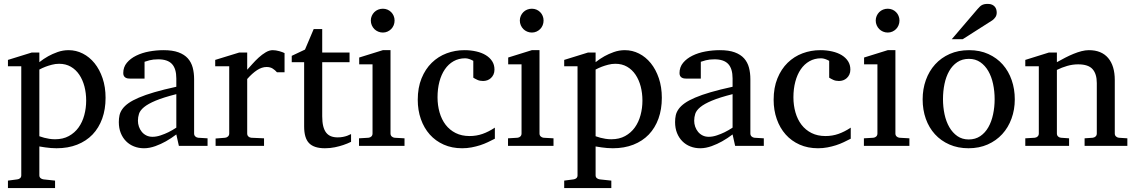

<svg xmlns="http://www.w3.org/2000/svg" viewBox="-20 -753 5859 991"><path d="M424.8 -233.9Q424.8 -272.5 415.8 -306.9Q406.7 -341.3 389.2 -367.4Q371.6 -393.6 345.5 -408.7Q319.3 -423.8 285.2 -423.8Q266.1 -423.8 247.8 -418.9Q229.5 -414.1 215.3 -408.7Q198.7 -402.3 183.1 -394V-49.8Q194.8 -45.4 208 -42Q219.2 -39.1 233.9 -36.6Q248.5 -34.2 264.2 -34.2Q305.2 -34.2 335.4 -50.8Q365.7 -67.4 385.5 -95Q405.3 -122.6 415 -158.7Q424.8 -194.8 424.8 -233.9ZM524.9 -248Q524.9 -189 507.6 -140.9Q490.2 -92.8 457.8 -58.8Q425.3 -24.9 378.2 -6.3Q331.1 12.2 272 12.2Q258.3 12.2 242.7 11Q227.1 9.8 213.9 7.8Q198.2 5.9 183.1 2.9V151.9Q183.1 161.1 189.5 166.5Q195.8 171.9 205.1 172.9L264.2 179.2V217.8H21V179.2L68.8 172.9Q78.1 171.9 84 166.5Q89.8 161.1 89.8 151.9V-411.1H21V-443.8L144 -481.9H183.1V-432.1Q204.6 -449.2 229 -462.9Q250 -474.6 277.3 -484.4Q304.7 -494.1 334 -494.1Q372.6 -494.1 407.2 -476.6Q441.9 -459 468 -426.8Q494.1 -394.5 509.5 -349.1Q524.9 -303.7 524.9 -248Z M890.1 -267.1Q822.8 -250 783.2 -233.4Q743.7 -216.8 723.4 -200Q703.1 -183.1 697.5 -165.8Q691.9 -148.4 691.9 -129.9Q691.9 -114.3 697 -99.4Q702.1 -84.5 711.7 -72.8Q721.2 -61 735.1 -54Q749 -46.9 767.1 -46.9Q787.1 -46.9 808.8 -54.2Q830.6 -61.5 848.6 -70.3Q869.6 -80.6 890.1 -94.2ZM903.3 0 890.1 -59.1Q863.8 -39.1 835.9 -23.4Q823.7 -16.6 810.1 -10.3Q796.4 -3.9 782 1.2Q767.6 6.3 752.7 9.3Q737.8 12.2 723.1 12.2Q695.8 12.2 672.1 2.9Q648.4 -6.3 630.9 -23.9Q613.3 -41.5 603.3 -66.4Q593.3 -91.3 593.3 -123Q593.3 -141.6 596.9 -158.2Q600.6 -174.8 611.8 -190.4Q623 -206.1 643.3 -220.5Q663.6 -234.9 696.5 -249Q729.5 -263.2 777.1 -277.1Q824.7 -291 890.1 -305.2V-348.1Q890.1 -398.4 867.7 -422.6Q845.2 -446.8 796.9 -446.8Q770.5 -446.8 752 -441.9Q733.4 -437 726.1 -434.1V-347.2H653.3Q646.5 -347.2 639.9 -348.1Q633.3 -349.1 627.9 -352.3Q622.6 -355.5 619.4 -361.1Q616.2 -366.7 616.2 -376Q616.2 -406.7 634.8 -429Q653.3 -451.2 683.1 -465.8Q712.9 -480.5 750 -487.3Q787.1 -494.1 824.2 -494.1Q870.6 -494.1 901.1 -482.9Q931.6 -471.7 949.5 -451.7Q967.3 -431.6 974.6 -404.3Q981.9 -377 981.9 -344.2V-64Q981.9 -54.7 988 -48.8Q994.1 -43 1002.9 -42L1051.3 -39.1V0Z M1409.7 -379.9Q1399.9 -391.1 1387.2 -399.2Q1374.5 -407.2 1356 -407.2Q1331.5 -407.2 1306.6 -390.9Q1281.7 -374.5 1255.9 -345.2V-64Q1255.9 -54.7 1261.7 -48.8Q1267.6 -43 1276.9 -42L1342.8 -39.1V0H1092.8V-38.1L1142.1 -42Q1150.9 -43 1157 -48.8Q1163.1 -54.7 1163.1 -64V-411.1H1090.8V-443.8L1214.8 -481.9H1255.9V-393.1Q1266.6 -404.8 1282 -422.1Q1297.4 -439.5 1314.9 -455.6Q1332.5 -471.7 1351.3 -482.9Q1370.1 -494.1 1387.7 -494.1Q1395.5 -494.1 1404.3 -492.7Q1413.1 -491.2 1421.4 -489Q1429.7 -486.8 1436.8 -484.1Q1443.8 -481.4 1448.7 -479V-379.9Z M1792 -21Q1773.4 -11.7 1751.5 -4.4Q1732.9 2 1708.5 7.1Q1684.1 12.2 1657.2 12.2Q1600.6 12.2 1575.2 -14.2Q1549.8 -40.5 1549.8 -100.1V-432.1H1485.8V-464.8L1554.2 -497.1L1599.1 -603H1643.1V-481.9H1784.2V-432.1H1643.1V-152.8Q1643.1 -123 1648.2 -102.3Q1653.3 -81.5 1663.3 -68.6Q1673.3 -55.7 1688.2 -49.8Q1703.1 -43.9 1723.1 -43.9Q1737.8 -43.9 1750.2 -46.4Q1762.7 -48.8 1772 -52.2Q1782.7 -56.2 1792 -61Z M1833 0V-39.1L1881.8 -42Q1891.1 -43 1897 -48.8Q1902.8 -54.7 1902.8 -64V-420.9H1834V-456.1L1956.1 -494.1H1995.6V-64Q1995.6 -54.7 2001.7 -48.8Q2007.8 -43 2016.6 -42L2067.9 -39.1V0ZM2016.6 -647Q2016.6 -634.3 2012 -622.8Q2007.3 -611.3 1999 -603Q1990.7 -594.7 1979.7 -589.8Q1968.8 -585 1956.1 -585Q1943.4 -585 1931.9 -589.8Q1920.4 -594.7 1912.1 -603Q1903.8 -611.3 1898.9 -622.8Q1894 -634.3 1894 -647Q1894 -659.7 1898.9 -670.9Q1903.8 -682.1 1912.1 -690.4Q1920.4 -698.7 1931.9 -703.4Q1943.4 -708 1956.1 -708Q1968.8 -708 1979.7 -703.4Q1990.7 -698.7 1999 -690.4Q2007.3 -682.1 2012 -670.9Q2016.6 -659.7 2016.6 -647Z M2534.2 -37.1Q2517.1 -28.3 2498.3 -19.3Q2479.5 -10.3 2458.3 -3.4Q2437 3.4 2413.8 7.8Q2390.6 12.2 2365.2 12.2Q2312.5 12.2 2270.3 -6.6Q2228 -25.4 2198.2 -58.8Q2168.5 -92.3 2152.3 -138.2Q2136.2 -184.1 2136.2 -237.8Q2136.2 -300.8 2155.8 -348.6Q2175.3 -396.5 2208.5 -429Q2241.7 -461.4 2285.4 -477.8Q2329.1 -494.1 2377 -494.1Q2409.7 -494.1 2438.2 -487.5Q2466.8 -481 2487.5 -468.3Q2508.3 -455.6 2520.3 -437Q2532.2 -418.5 2532.2 -394Q2532.2 -379.4 2527.1 -368.4Q2522 -357.4 2513.7 -349.9Q2505.4 -342.3 2494.9 -338.6Q2484.4 -335 2473.1 -335Q2456.5 -335 2444.3 -340.6Q2432.1 -346.2 2422.9 -352.1V-439Q2412.6 -444.8 2401.6 -448.5Q2390.6 -452.1 2380.9 -452.1Q2347.7 -452.1 2321 -437Q2294.4 -421.9 2276.1 -395Q2257.8 -368.2 2248 -331.3Q2238.3 -294.4 2238.3 -251Q2238.3 -209.5 2248.8 -172.9Q2259.3 -136.2 2280 -109.1Q2300.8 -82 2331.8 -66.4Q2362.8 -50.8 2403.8 -50.8Q2439 -50.8 2470.5 -61.8Q2502 -72.8 2534.2 -94.2Z M2602.1 0V-39.1L2650.9 -42Q2660.2 -43 2666 -48.8Q2671.9 -54.7 2671.9 -64V-420.9H2603V-456.1L2725.1 -494.1H2764.6V-64Q2764.6 -54.7 2770.8 -48.8Q2776.9 -43 2785.6 -42L2836.9 -39.1V0ZM2785.6 -647Q2785.6 -634.3 2781 -622.8Q2776.4 -611.3 2768.1 -603Q2759.8 -594.7 2748.8 -589.8Q2737.8 -585 2725.1 -585Q2712.4 -585 2700.9 -589.8Q2689.5 -594.7 2681.2 -603Q2672.9 -611.3 2668 -622.8Q2663.1 -634.3 2663.1 -647Q2663.1 -659.7 2668 -670.9Q2672.9 -682.1 2681.2 -690.4Q2689.5 -698.7 2700.9 -703.4Q2712.4 -708 2725.1 -708Q2737.8 -708 2748.8 -703.4Q2759.8 -698.7 2768.1 -690.4Q2776.4 -682.1 2781 -670.9Q2785.6 -659.7 2785.6 -647Z M3295.9 -233.9Q3295.9 -272.5 3286.9 -306.9Q3277.8 -341.3 3260.3 -367.4Q3242.7 -393.6 3216.6 -408.7Q3190.4 -423.8 3156.2 -423.8Q3137.2 -423.8 3118.9 -418.9Q3100.6 -414.1 3086.4 -408.7Q3069.8 -402.3 3054.2 -394V-49.8Q3065.9 -45.4 3079.1 -42Q3090.3 -39.1 3105 -36.6Q3119.6 -34.2 3135.3 -34.2Q3176.3 -34.2 3206.5 -50.8Q3236.8 -67.4 3256.6 -95Q3276.4 -122.6 3286.1 -158.7Q3295.9 -194.8 3295.9 -233.9ZM3396 -248Q3396 -189 3378.7 -140.9Q3361.3 -92.8 3328.9 -58.8Q3296.4 -24.9 3249.3 -6.3Q3202.1 12.2 3143.1 12.2Q3129.4 12.2 3113.8 11Q3098.1 9.8 3085 7.8Q3069.3 5.9 3054.2 2.9V151.9Q3054.2 161.1 3060.5 166.5Q3066.9 171.9 3076.2 172.9L3135.3 179.2V217.8H2892.1V179.2L2939.9 172.9Q2949.2 171.9 2955.1 166.5Q2960.9 161.1 2960.9 151.9V-411.1H2892.1V-443.8L3015.1 -481.9H3054.2V-432.1Q3075.7 -449.2 3100.1 -462.9Q3121.1 -474.6 3148.4 -484.4Q3175.8 -494.1 3205.1 -494.1Q3243.7 -494.1 3278.3 -476.6Q3313 -459 3339.1 -426.8Q3365.2 -394.5 3380.6 -349.1Q3396 -303.7 3396 -248Z M3761.2 -267.1Q3693.8 -250 3654.3 -233.4Q3614.7 -216.8 3594.5 -200Q3574.2 -183.1 3568.6 -165.8Q3563 -148.4 3563 -129.9Q3563 -114.3 3568.1 -99.4Q3573.2 -84.5 3582.8 -72.8Q3592.3 -61 3606.2 -54Q3620.1 -46.9 3638.2 -46.9Q3658.2 -46.9 3679.9 -54.2Q3701.7 -61.5 3719.7 -70.3Q3740.7 -80.6 3761.2 -94.2ZM3774.4 0 3761.2 -59.1Q3734.9 -39.1 3707 -23.4Q3694.8 -16.6 3681.2 -10.3Q3667.5 -3.9 3653.1 1.2Q3638.7 6.3 3623.8 9.3Q3608.9 12.2 3594.2 12.2Q3566.9 12.2 3543.2 2.9Q3519.5 -6.3 3502 -23.9Q3484.4 -41.5 3474.4 -66.4Q3464.4 -91.3 3464.4 -123Q3464.4 -141.6 3468 -158.2Q3471.7 -174.8 3482.9 -190.4Q3494.1 -206.1 3514.4 -220.5Q3534.7 -234.9 3567.6 -249Q3600.6 -263.2 3648.2 -277.1Q3695.8 -291 3761.2 -305.2V-348.1Q3761.2 -398.4 3738.8 -422.6Q3716.3 -446.8 3668 -446.8Q3641.6 -446.8 3623 -441.9Q3604.5 -437 3597.2 -434.1V-347.2H3524.4Q3517.6 -347.2 3511 -348.1Q3504.4 -349.1 3499 -352.3Q3493.7 -355.5 3490.5 -361.1Q3487.3 -366.7 3487.3 -376Q3487.3 -406.7 3505.9 -429Q3524.4 -451.2 3554.2 -465.8Q3584 -480.5 3621.1 -487.3Q3658.2 -494.1 3695.3 -494.1Q3741.7 -494.1 3772.2 -482.9Q3802.7 -471.7 3820.6 -451.7Q3838.4 -431.6 3845.7 -404.3Q3853 -377 3853 -344.2V-64Q3853 -54.7 3859.1 -48.8Q3865.2 -43 3874 -42L3922.4 -39.1V0Z M4371.1 -37.1Q4354 -28.3 4335.2 -19.3Q4316.4 -10.3 4295.2 -3.4Q4273.9 3.4 4250.7 7.8Q4227.5 12.2 4202.1 12.2Q4149.4 12.2 4107.2 -6.6Q4064.9 -25.4 4035.2 -58.8Q4005.4 -92.3 3989.3 -138.2Q3973.1 -184.1 3973.1 -237.8Q3973.1 -300.8 3992.7 -348.6Q4012.2 -396.5 4045.4 -429Q4078.6 -461.4 4122.3 -477.8Q4166 -494.1 4213.9 -494.1Q4246.6 -494.1 4275.1 -487.5Q4303.7 -481 4324.5 -468.3Q4345.2 -455.6 4357.2 -437Q4369.1 -418.5 4369.1 -394Q4369.1 -379.4 4364 -368.4Q4358.9 -357.4 4350.6 -349.9Q4342.3 -342.3 4331.8 -338.6Q4321.3 -335 4310.1 -335Q4293.5 -335 4281.2 -340.6Q4269 -346.2 4259.8 -352.1V-439Q4249.5 -444.8 4238.5 -448.5Q4227.5 -452.1 4217.8 -452.1Q4184.6 -452.1 4158 -437Q4131.3 -421.9 4113 -395Q4094.7 -368.2 4085 -331.3Q4075.2 -294.4 4075.2 -251Q4075.2 -209.5 4085.7 -172.9Q4096.2 -136.2 4116.9 -109.1Q4137.7 -82 4168.7 -66.4Q4199.7 -50.8 4240.7 -50.8Q4275.9 -50.8 4307.4 -61.8Q4338.9 -72.8 4371.1 -94.2Z M4439 0V-39.1L4487.8 -42Q4497.1 -43 4502.9 -48.8Q4508.8 -54.7 4508.8 -64V-420.9H4439.9V-456.1L4562 -494.1H4601.6V-64Q4601.6 -54.7 4607.7 -48.8Q4613.8 -43 4622.6 -42L4673.8 -39.1V0ZM4622.6 -647Q4622.6 -634.3 4617.9 -622.8Q4613.3 -611.3 4605 -603Q4596.7 -594.7 4585.7 -589.8Q4574.7 -585 4562 -585Q4549.3 -585 4537.8 -589.8Q4526.4 -594.7 4518.1 -603Q4509.8 -611.3 4504.9 -622.8Q4500 -634.3 4500 -647Q4500 -659.7 4504.9 -670.9Q4509.8 -682.1 4518.1 -690.4Q4526.4 -698.7 4537.8 -703.4Q4549.3 -708 4562 -708Q4574.7 -708 4585.7 -703.4Q4596.7 -698.7 4605 -690.4Q4613.3 -682.1 4617.9 -670.9Q4622.6 -659.7 4622.6 -647Z M5113.8 -241.2Q5113.8 -282.2 5105.7 -319.8Q5097.7 -357.4 5081.1 -386.2Q5064.5 -415 5039.6 -432.1Q5014.6 -449.2 4981 -449.2Q4946.3 -449.2 4920.9 -432.1Q4895.5 -415 4879.2 -386.2Q4862.8 -357.4 4855 -319.8Q4847.2 -282.2 4847.2 -241.2Q4847.2 -200.7 4855.2 -163.1Q4863.3 -125.5 4879.9 -96.7Q4896.5 -67.9 4921.4 -50.5Q4946.3 -33.2 4980 -33.2Q5014.2 -33.2 5039.6 -50.3Q5064.9 -67.4 5081.3 -96.2Q5097.7 -125 5105.7 -162.6Q5113.8 -200.2 5113.8 -241.2ZM5217.8 -240.2Q5217.8 -187 5200.9 -140.9Q5184.1 -94.7 5153.1 -60.8Q5122.1 -26.9 5077.9 -7.3Q5033.7 12.2 4979 12.2Q4924.3 12.2 4880.4 -7.1Q4836.4 -26.4 4805.7 -60.1Q4774.9 -93.8 4758.5 -139.9Q4742.2 -186 4742.2 -240.2Q4742.2 -293.5 4758.8 -339.8Q4775.4 -386.2 4806.6 -420.7Q4837.9 -455.1 4882.1 -474.6Q4926.3 -494.1 4981.9 -494.1Q5037.6 -494.1 5081.5 -474.1Q5125.5 -454.1 5155.8 -419.7Q5186 -385.3 5201.9 -339.1Q5217.8 -293 5217.8 -240.2ZM5124.5 -688Q5124.5 -674.3 5117.9 -664.6Q5111.3 -654.8 5101.6 -647.9L4949.2 -550.8H4892.6L5025.4 -706.1Q5031.2 -712.4 5036.1 -717.5Q5041 -722.7 5046.9 -726.1Q5052.7 -729.5 5060.3 -731.2Q5067.9 -732.9 5078.6 -732.9Q5091.8 -732.9 5100.6 -728.8Q5109.4 -724.6 5114.7 -718.3Q5120.1 -711.9 5122.3 -703.9Q5124.5 -695.8 5124.5 -688Z M5578.1 0V-39.1L5620.1 -42Q5628.9 -43 5635 -48.8Q5641.1 -54.7 5641.1 -64V-324.2Q5641.1 -371.6 5619.1 -396.2Q5597.2 -420.9 5544.9 -420.9Q5516.1 -420.9 5488.3 -412.8Q5460.4 -404.8 5435.1 -392.1V-64Q5435.1 -54.7 5440.9 -48.8Q5446.8 -43 5456.1 -42L5498 -39.1V0H5272V-39.1L5320.8 -42Q5330.1 -43 5335.9 -48.8Q5341.8 -54.7 5341.8 -64V-411.1H5272V-443.8L5394 -481.9H5435.1V-432.1Q5456.1 -443.8 5477.8 -455.1Q5499.5 -466.3 5521 -475.1Q5542.5 -483.9 5562.5 -489Q5582.5 -494.1 5600.1 -494.1Q5665.5 -494.1 5699.7 -453.6Q5733.9 -413.1 5733.9 -339.8V-64Q5733.9 -54.7 5740 -48.8Q5746.1 -43 5754.9 -42L5798.8 -39.1V0Z"/></svg>

Font: Charis SIL Afr
Style: Regular
Weight: 400
Foundry: SIL International
Version: Version 5.000